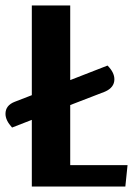

<svg xmlns="http://www.w3.org/2000/svg" viewBox="-58 -680 490 700"><path d="M407 -78 399 0H58V-243L-14 -215Q-38 -241 -38 -265Q-38 -296 -4 -309L58 -333V-660H198V-388L334 -441Q359 -416 359 -391Q359 -361 325 -346L198 -297V-78Z"/></svg>

Font: Sansita Medium
Style: Regular
Weight: 500
Designer: Pablo Cosgaya
Foundry: Omnibus-Type
Version: Version 1.006